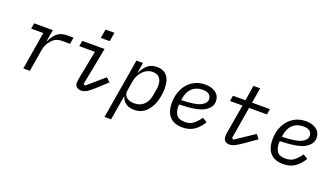

<svg xmlns="http://www.w3.org/2000/svg" viewBox="-75 -1337 3750 2151"><g transform="rotate(20 1800.0 -262.0)"><path d="M178 0 253 -449H108L119 -516H342L319 -378H324Q353 -445 397 -480.5Q441 -516 511 -516H589L576 -438H488Q443 -438 413.5 -425.5Q384 -413 360 -386Q311 -330 301 -269L256 0Z M795 -57Q795 -67 800 -97L868 -449H682L693 -516H959L872 -66L895 -57L1092 -227L1139 -183L1048 -99Q977 -33 941.5 -10.5Q906 12 872 12Q835 12 815 -7Q795 -26 795 -57ZM1001 -724 983 -618H877L895 -724Z M1339 -516H1417L1397 -394H1400Q1432 -460 1475 -494Q1518 -528 1583 -528Q1661 -528 1702.5 -477Q1744 -426 1744 -328Q1744 -251 1719.5 -172.5Q1695 -94 1640 -41Q1585 12 1500 12Q1443 12 1404 -14Q1365 -40 1349 -90H1346L1297 200H1219ZM1649 -219 1661 -291Q1665 -315 1665 -336Q1665 -395 1637 -427Q1609 -459 1556 -459Q1486 -459 1435 -402Q1389 -351 1378 -284L1359 -170Q1357 -156 1357 -150Q1357 -107 1390 -82Q1423 -57 1477 -57Q1549 -57 1593 -100.5Q1637 -144 1649 -219Z M1873 -209Q1873 -301 1909.5 -374Q1946 -447 2010.5 -487.5Q2075 -528 2157 -528Q2235 -528 2283.5 -491.5Q2332 -455 2332 -389Q2332 -319 2254.5 -271Q2177 -223 1956 -217Q1955 -207 1955 -194Q1955 -130 1982.5 -92.5Q2010 -55 2084 -55Q2138 -55 2176 -80.5Q2214 -106 2259 -169L2314 -135Q2269 -61 2212.5 -24.5Q2156 12 2077 12Q1978 12 1925.5 -43.5Q1873 -99 1873 -209ZM1963 -281 1962 -271Q2132 -276 2192 -307.5Q2252 -339 2252 -386Q2252 -420 2227.5 -441.5Q2203 -463 2150 -463Q2072 -463 2023 -416Q1974 -369 1963 -281Z M2565 -62Q2565 -85 2568 -101L2628 -449H2479L2490 -516H2639L2667 -698H2748L2717 -516H2930L2919 -449H2706L2642 -67L2662 -55L2887 -205L2926 -155L2813 -75Q2742 -25 2705.5 -6.5Q2669 12 2639 12Q2604 12 2584.5 -7Q2565 -26 2565 -62Z M3073 -209Q3073 -301 3109.5 -374Q3146 -447 3210.5 -487.5Q3275 -528 3357 -528Q3435 -528 3483.5 -491.5Q3532 -455 3532 -389Q3532 -319 3454.5 -271Q3377 -223 3156 -217Q3155 -207 3155 -194Q3155 -130 3182.5 -92.5Q3210 -55 3284 -55Q3338 -55 3376 -80.5Q3414 -106 3459 -169L3514 -135Q3469 -61 3412.5 -24.5Q3356 12 3277 12Q3178 12 3125.5 -43.5Q3073 -99 3073 -209ZM3163 -281 3162 -271Q3332 -276 3392 -307.5Q3452 -339 3452 -386Q3452 -420 3427.5 -441.5Q3403 -463 3350 -463Q3272 -463 3223 -416Q3174 -369 3163 -281Z"/></g></svg>

Font: iA Writer Duo S
Style: Italic
Weight: 400
Italic angle: -9.5°
Designer: Mike Abbink, Paul van der Laan, Pieter van Rosmalen, Oliver Reichenstein
Foundry: Bold Monday and Information Architects Inc.
Version: Version 2.000